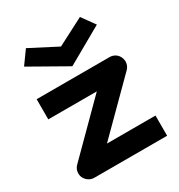

<svg xmlns="http://www.w3.org/2000/svg" viewBox="-187 -922 974 1046"><g transform="rotate(-30 300.5 -399.0)"><path d="M559.6 -488.8Q567.4 -470.7 563.7 -452.1Q560.1 -433.6 546.9 -419.9L253.4 -127H558.6V0H100.6Q81.1 0 65.2 -11Q49.3 -22 41.5 -39.1Q34.2 -57.1 37.8 -75.9Q41.5 -94.7 55.7 -108.9L347.7 -400.9H42.5V-527.8H501.5Q520.5 -527.8 536.4 -517.6Q552.2 -507.3 559.6 -488.8ZM130.9 -797.9 300.8 -710 470.7 -797.9 529.8 -715.8 300.8 -585.9 71.8 -715.8Z"/></g></svg>

Font: Audiowide
Style: Regular
Weight: 400
Version: Version 1.003